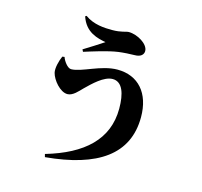

<svg xmlns="http://www.w3.org/2000/svg" viewBox="-125 -967 1251 1189"><g transform="rotate(15 500.0 -373.0)"><path d="M220 -548 206 -546C192 -515 179 -466 186 -437C197 -393 249 -330 296 -330C331 -330 361 -367 384 -390C425 -430 488 -493 544 -493C606 -493 630 -423 630 -326C630 -128 494 -5 258 64L263 83C594 53 774 -70 774 -310C774 -463 692 -557 558 -557C452 -557 346 -485 278 -485C255 -485 227 -525 220 -548ZM278 -824C310 -727 390 -712 441 -702C413 -683 354 -646 315 -622L322 -608C370 -623 468 -655 534 -664C563 -668 611 -671 637 -671C676 -671 693 -690 693 -712C693 -757 620 -800 565 -800C546 -800 522 -785 460 -785C412 -785 342 -788 286 -829Z"/></g></svg>

Font: Noto Serif CJK SC Black
Style: Regular
Weight: 900
Designer: Ryoko NISHIZUKA 西塚涼子 (kana & ideographs); Frank Grießhammer (Latin, Greek & Cyrillic); Wenlong ZHANG 张文龙 (bopomofo); San
Foundry: Adobe
Version: Version 2.001;hotconv 1.1.0;makeotfexe 2.6.0